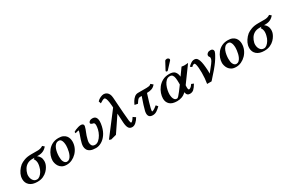

<svg xmlns="http://www.w3.org/2000/svg" viewBox="130 -1930 4749 3177"><g transform="rotate(-30 2504.5 -341.5)"><path d="M193 -369Q227 -395 281.5 -415Q336 -435 412 -435H542Q564 -435 590.5 -442.5Q617 -450 638 -465L672 -436Q642 -398 601.5 -378.5Q561 -359 507 -359H481Q511 -339 528.5 -307Q546 -275 546 -233Q546 -210 540 -184Q535 -162 517.5 -129.5Q500 -97 468.5 -64.5Q437 -32 389.5 -10Q342 12 277 12Q182 12 130.5 -33Q79 -78 79 -151Q79 -178 85 -205Q96 -249 124.5 -292Q153 -335 193 -369ZM292 -26Q318 -26 345 -47.5Q372 -69 394.5 -105.5Q417 -142 427 -187Q431 -203 434 -219.5Q437 -236 437 -254Q437 -276 431 -298.5Q425 -321 408 -343Q415 -347 423 -352.5Q431 -358 430 -359H390Q334 -359 294.5 -336Q255 -313 230.5 -274.5Q206 -236 195 -189Q193 -181 192 -171.5Q191 -162 191 -151Q191 -122 201.5 -93Q212 -64 234 -45Q256 -26 292 -26Z M666 -165Q666 -210 683 -258.5Q700 -307 733.5 -349.5Q767 -392 818 -418Q869 -444 936 -444Q988 -444 1022 -428.5Q1056 -413 1075.5 -388.5Q1095 -364 1103 -335Q1111 -306 1111 -279Q1111 -220 1088.5 -167.5Q1066 -115 1027 -75Q988 -35 939.5 -12.5Q891 10 840 10Q786 10 752 -9.5Q718 -29 699.5 -57.5Q681 -86 673.5 -115.5Q666 -145 666 -165ZM792 -173Q792 -112 805.5 -81.5Q819 -51 836.5 -41.5Q854 -32 865 -32Q894 -32 915 -50.5Q936 -69 950 -98Q964 -127 972 -160Q980 -193 983.5 -223Q987 -253 987 -272Q987 -303 981 -332.5Q975 -362 960 -382Q945 -402 917 -402Q881 -402 856.5 -379Q832 -356 818 -320Q804 -284 798 -245Q792 -206 792 -173Z M1657 -250Q1637 -163 1594.5 -104.5Q1552 -46 1499.5 -17Q1447 12 1396 12Q1331 12 1292.5 -6Q1254 -24 1237.5 -54Q1221 -84 1221 -121Q1221 -135 1223 -148.5Q1225 -162 1228 -175Q1236 -209 1245.5 -237.5Q1255 -266 1264 -291Q1271 -310 1277 -327.5Q1283 -345 1287 -361Q1293 -386 1289 -386Q1286 -386 1269.5 -382Q1253 -378 1238 -374Q1223 -370 1223 -370L1220 -397Q1234 -407 1259 -418Q1284 -429 1313 -437Q1342 -445 1365 -445Q1388 -445 1401.5 -435Q1415 -425 1415 -406Q1415 -403 1415 -400Q1415 -397 1414 -394Q1409 -369 1400 -345.5Q1391 -322 1381 -297Q1371 -272 1360.5 -242.5Q1350 -213 1341 -172Q1335 -148 1335 -125Q1335 -91 1352 -66.5Q1369 -42 1409 -42Q1446 -42 1480 -71.5Q1514 -101 1539 -146Q1564 -191 1575 -238Q1580 -262 1582.5 -280Q1585 -298 1585 -312Q1585 -338 1578 -350Q1571 -362 1561 -364Q1554 -365 1542 -368Q1530 -371 1520.5 -378Q1511 -385 1511 -397Q1511 -402 1512 -405Q1516 -419 1534 -432Q1552 -445 1583 -445Q1628 -445 1648.5 -418Q1669 -391 1669 -341Q1669 -303 1657 -250Z M2215 -104 2224 -100Q2199 -54 2163 -21Q2127 12 2089 12Q2042 12 2021 -22.5Q2000 -57 1995 -127L1985 -305Q1936 -232 1887 -159Q1838 -86 1788 -13L1681 15L1647 0L1974 -428Q1974 -439 1973 -451.5Q1972 -464 1971 -476Q1966 -538 1957.5 -571.5Q1949 -605 1939.5 -617.5Q1930 -630 1921 -630Q1907 -630 1884 -619Q1861 -608 1833 -589L1818 -634Q1845 -664 1882 -681Q1919 -698 1950 -698Q1961 -698 1977 -693Q1993 -688 2010.5 -674.5Q2028 -661 2040.5 -635Q2053 -609 2056 -567L2077 -270Q2085 -158 2091.5 -110Q2098 -62 2110 -62Q2118 -62 2132.5 -75.5Q2147 -89 2175 -132Z M2453 -432H2618Q2640 -432 2664.5 -436.5Q2689 -441 2702 -459L2744 -424Q2714 -386 2675 -371.5Q2636 -357 2583 -357H2580Q2554 -277 2535.5 -213Q2517 -149 2507 -109Q2503 -90 2501 -78Q2499 -66 2499 -58Q2499 -48 2503 -48Q2511 -48 2532 -57.5Q2553 -67 2602 -107L2632 -72Q2598 -38 2561.5 -13Q2525 12 2481 12Q2397 12 2397 -70Q2397 -80 2398.5 -90.5Q2400 -101 2402 -112Q2411 -151 2431 -214.5Q2451 -278 2479 -357H2446Q2423 -357 2407 -340Q2391 -323 2361 -276L2302 -288Q2312 -315 2332.5 -348.5Q2353 -382 2383 -407Q2413 -432 2453 -432Z M3145 -682Q3159 -682 3172.5 -672.5Q3186 -663 3186 -649V-645Q3184 -635 3177 -628L3064 -506Q3060 -502 3054.5 -500.5Q3049 -499 3046 -499Q3041 -499 3034.5 -503Q3028 -507 3028 -512Q3028 -518 3031 -524L3108 -667Q3113 -675 3125 -678.5Q3137 -682 3145 -682ZM3052 -445Q3129 -445 3160 -408.5Q3191 -372 3195 -312L3293 -448Q3316 -444 3328 -443Q3340 -442 3349 -442Q3360 -442 3377.5 -443.5Q3395 -445 3417 -447L3198 -147Q3197 -138 3196.5 -129Q3196 -120 3196 -112Q3196 -59 3213 -59Q3224 -59 3242.5 -70Q3261 -81 3287 -120L3330 -102Q3294 -41 3264.5 -14.5Q3235 12 3191 12Q3129 12 3122 -57Q3082 -20 3039 -4Q2996 12 2947 12Q2853 12 2807.5 -30.5Q2762 -73 2762 -143Q2762 -188 2779.5 -240Q2797 -292 2833 -338.5Q2869 -385 2923.5 -415Q2978 -445 3052 -445ZM3120 -206V-241Q3120 -290 3115 -327.5Q3110 -365 3093.5 -386.5Q3077 -408 3043 -408Q3002 -408 2973 -380.5Q2944 -353 2925.5 -311.5Q2907 -270 2898.5 -227Q2890 -184 2890 -152Q2890 -120 2897 -91Q2904 -62 2920.5 -44Q2937 -26 2964 -26Q2977 -26 2998.5 -49Q3020 -72 3047 -107.5Q3074 -143 3101 -180Z M3840 -445Q3868 -445 3881 -432Q3894 -419 3894 -401Q3894 -398 3894 -395Q3894 -392 3893 -388Q3890 -376 3882.5 -359.5Q3875 -343 3864 -324Q3841 -281 3809 -235.5Q3777 -190 3727.5 -131Q3678 -72 3601 12H3516Q3524 -32 3528.5 -86.5Q3533 -141 3533 -193Q3533 -244 3529 -287Q3525 -330 3517.5 -356.5Q3510 -383 3498 -383Q3483 -383 3469.5 -375Q3456 -367 3444 -353L3411 -377Q3437 -403 3467.5 -424Q3498 -445 3532 -445Q3570 -445 3590 -415Q3610 -385 3619.5 -339Q3629 -293 3633 -246Q3636 -220 3637.5 -191Q3639 -162 3639 -135Q3639 -129 3639 -123.5Q3639 -118 3638 -113Q3703 -193 3738 -239.5Q3773 -286 3778 -309Q3782 -322 3782 -333Q3782 -344 3778.5 -350Q3775 -356 3771 -360Q3762 -369 3762 -385Q3762 -389 3762.5 -393Q3763 -397 3764 -401Q3767 -414 3786.5 -429.5Q3806 -445 3840 -445Z M3902 -165Q3902 -210 3919 -258.5Q3936 -307 3969.5 -349.5Q4003 -392 4054 -418Q4105 -444 4172 -444Q4224 -444 4258 -428.5Q4292 -413 4311.5 -388.5Q4331 -364 4339 -335Q4347 -306 4347 -279Q4347 -220 4324.5 -167.5Q4302 -115 4263 -75Q4224 -35 4175.5 -12.5Q4127 10 4076 10Q4022 10 3988 -9.5Q3954 -29 3935.5 -57.5Q3917 -86 3909.5 -115.5Q3902 -145 3902 -165ZM4028 -173Q4028 -112 4041.5 -81.5Q4055 -51 4072.5 -41.5Q4090 -32 4101 -32Q4130 -32 4151 -50.5Q4172 -69 4186 -98Q4200 -127 4208 -160Q4216 -193 4219.5 -223Q4223 -253 4223 -272Q4223 -303 4217 -332.5Q4211 -362 4196 -382Q4181 -402 4153 -402Q4117 -402 4092.5 -379Q4068 -356 4054 -320Q4040 -284 4034 -245Q4028 -206 4028 -173Z M4530 -369Q4564 -395 4618.5 -415Q4673 -435 4749 -435H4879Q4901 -435 4927.5 -442.5Q4954 -450 4975 -465L5009 -436Q4979 -398 4938.5 -378.5Q4898 -359 4844 -359H4818Q4848 -339 4865.5 -307Q4883 -275 4883 -233Q4883 -210 4877 -184Q4872 -162 4854.5 -129.5Q4837 -97 4805.5 -64.5Q4774 -32 4726.5 -10Q4679 12 4614 12Q4519 12 4467.5 -33Q4416 -78 4416 -151Q4416 -178 4422 -205Q4433 -249 4461.5 -292Q4490 -335 4530 -369ZM4629 -26Q4655 -26 4682 -47.5Q4709 -69 4731.5 -105.5Q4754 -142 4764 -187Q4768 -203 4771 -219.5Q4774 -236 4774 -254Q4774 -276 4768 -298.5Q4762 -321 4745 -343Q4752 -347 4760 -352.5Q4768 -358 4767 -359H4727Q4671 -359 4631.5 -336Q4592 -313 4567.5 -274.5Q4543 -236 4532 -189Q4530 -181 4529 -171.5Q4528 -162 4528 -151Q4528 -122 4538.5 -93Q4549 -64 4571 -45Q4593 -26 4629 -26Z"/></g></svg>

Font: Libertinus Serif SemiBold
Style: Italic
Weight: 600
Italic angle: -11.5°
Designer: Philipp H. Poll, Khaled Hosny
Foundry: Caleb Maclennan
Version: Version 7.051;RELEASE